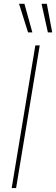

<svg xmlns="http://www.w3.org/2000/svg" viewBox="-20 -959 286 979"><path d="M182.6 -727.5 62 0H39.6L160.2 -727.5ZM123 -793.9 77.1 -939.5H104.5L145 -793.9ZM224.1 -793.9 191.9 -939.5H218.8L246.1 -793.9Z"/></svg>

Font: Inter Display Thin
Style: Italic
Weight: 100
Italic angle: -9.39999°
Designer: Rasmus Andersson
Foundry: rsms
Version: Version 4.000;git-a52131595